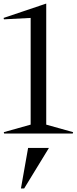

<svg xmlns="http://www.w3.org/2000/svg" viewBox="-65 -745 428 1071"><path d="M-43 -637.2 -44.9 -645 192.9 -725.1V-49.8L342.8 -7.8L340.8 0H-42L-43.9 -7.8L106 -49.8V-645ZM51.8 306.2 91.8 80.1H208L69.8 306.2Z"/></svg>

Font: Halibut Exp
Style: Regular
Weight: 400
Width: 7
Designer: Matteo Maggi
Foundry: Collletttivo
Version: Version 3.080 | FøM Fix